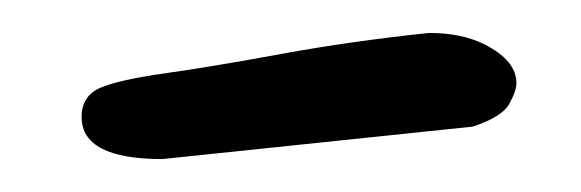

<svg xmlns="http://www.w3.org/2000/svg" viewBox="-20 -307 351 116"><path d="M78.1 -210.9Q29.3 -210.9 29.3 -236.3Q29.3 -249 40.5 -253.9Q51.8 -258.8 79.6 -262.7Q107.4 -266.6 149.9 -274.4Q192.4 -282.2 239.3 -287.1Q258.8 -287.1 272.5 -280.3Q292 -270.5 292 -256.8Q292 -252 287.6 -244.1Q283.2 -236.3 265.6 -230.5Z"/></svg>

Font: Architects Daughter
Style: Regular
Weight: 400
Designer: Kimberly Geswein
Foundry: Kimberly Geswein
Version: Version 1.003 2010